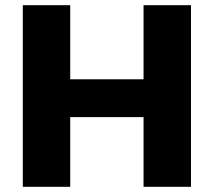

<svg xmlns="http://www.w3.org/2000/svg" viewBox="-20 -721 825 741"><path d="M68 -701H251V-415H534V-701H717V0H534V-269H251V0H68Z"/></svg>

Font: Montserrat arm2
Style: Bold
Weight: 700
Designer: Julieta Ulanovsky
Foundry: Julieta Ulanovsky
Version: Version 6.000